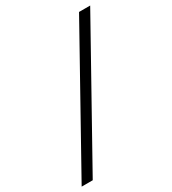

<svg xmlns="http://www.w3.org/2000/svg" viewBox="-185 -770 861 961"><g transform="rotate(-30 245.0 -289.0)"><path d="M64 92.8H0L425.8 -670.9H490.2Z"/></g></svg>

Font: Charis SIL Am
Style: Italic
Weight: 400
Italic angle: -11°
Foundry: SIL International
Version: Version 5.000